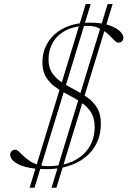

<svg xmlns="http://www.w3.org/2000/svg" viewBox="-20 -804 614 924"><path d="M228 99.5 498 -784.5H522L251.5 99.5ZM122.5 99.5 392.5 -784.5H416.5L146 99.5ZM211 -4.5Q280.5 -4.5 330.8 -28Q381 -51.5 408.2 -94Q435.5 -136.5 435.5 -193Q435.5 -236.5 417.5 -264.2Q399.5 -292 370.8 -311.2Q342 -330.5 309.8 -347Q277.5 -363.5 249 -383.2Q220.5 -403 202.2 -431.8Q184 -460.5 184 -504.5Q184 -544 199.2 -578.5Q214.5 -613 243.5 -639.2Q272.5 -665.5 314.8 -680.2Q357 -695 411.5 -695Q469.5 -695 505.2 -682.5Q541 -670 557.5 -653.2Q574 -636.5 574 -623Q574 -614.5 568.2 -606.8Q562.5 -599 550 -599Q542 -599 533.2 -607Q524.5 -615 513.2 -627.2Q502 -639.5 486.5 -651.2Q471 -663 450.2 -671.2Q429.5 -679.5 401 -679.5Q339 -679.5 297 -657.8Q255 -636 234.2 -599.2Q213.5 -562.5 213.5 -517.5Q213.5 -477.5 231.8 -451.5Q250 -425.5 278.8 -407Q307.5 -388.5 339.5 -372Q371.5 -355.5 400.2 -335.2Q429 -315 447.2 -285Q465.5 -255 465.5 -209Q465.5 -157 445.8 -116.2Q426 -75.5 391 -47.5Q356 -19.5 308.5 -4.8Q261 10 206 10Q141 10 102 -1Q63 -12 46 -28Q29 -44 29 -58.5Q29 -65.5 31.8 -71Q34.5 -76.5 40 -80Q45.5 -83.5 53.5 -83.5Q61 -83.5 69.8 -75.5Q78.5 -67.5 90.5 -55.8Q102.5 -44 118.8 -32.2Q135 -20.5 157.5 -12.5Q180 -4.5 211 -4.5Z"/></svg>

Font: Newsreader 36pt ExtraLight
Style: Italic
Weight: 250
Italic angle: -17°
Designer: Hugues Gentile
Foundry: Production Type
Version: Version 1.003